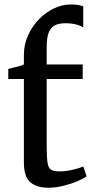

<svg xmlns="http://www.w3.org/2000/svg" viewBox="-20 -850 429 880"><path d="M202.5 10.5Q148.5 10.5 119 -14.8Q89.5 -40 89.5 -105V-488H18V-534Q27.5 -537 42.8 -540.5Q58 -544 71.5 -547.8Q85 -551.5 89.5 -555.5Q89.5 -566 89.5 -576.5Q89.5 -587 89.5 -597Q89.5 -646.5 109 -689Q128.5 -731.5 159.8 -763Q191 -794.5 228.5 -812Q266 -829.5 302.5 -829.5Q326.5 -829.5 340 -826.8Q353.5 -824 361.5 -821V-724Q352.5 -731.5 330.2 -737.5Q308 -743.5 280.5 -743.5Q250.5 -743.5 231.5 -734Q212.5 -724.5 203.2 -700.8Q194 -677 194 -635V-554.5H359V-488H194V-181Q194 -127 198.2 -102.5Q202.5 -78 215.2 -71.2Q228 -64.5 253 -64.5Q281.5 -64.5 313.5 -72Q345.5 -79.5 361.5 -87L377 -42Q361.5 -30.5 332 -18.2Q302.5 -6 267.8 2.2Q233 10.5 202.5 10.5Z"/></svg>

Font: Merriweather 20pt
Style: Regular
Weight: 400
Version: Version 2.100